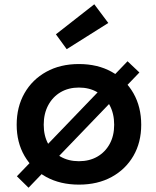

<svg xmlns="http://www.w3.org/2000/svg" viewBox="-20 -853 728 898"><path d="M576.5 -566.5 632 -514 113.5 25 59 -28.5ZM349.5 10.5Q262 10.5 196.5 -25.2Q131 -61 94.5 -124Q58 -187 58 -269.5Q58 -353 94.5 -417Q131 -481 196.5 -517.2Q262 -553.5 349 -553.5Q436.5 -553.5 502 -517.2Q567.5 -481 604 -417Q640.5 -353 640.5 -269.5Q640.5 -187 604 -124Q567.5 -61 502 -25.2Q436.5 10.5 349.5 10.5ZM349 -99Q398 -99 435 -120.2Q472 -141.5 493 -179.8Q514 -218 514 -269.5Q514 -321.5 493 -360.8Q472 -400 435 -421.8Q398 -443.5 349 -443.5Q300.5 -443.5 263.5 -421.8Q226.5 -400 205.5 -360.8Q184.5 -321.5 184.5 -269.5Q184.5 -218 205.5 -179.8Q226.5 -141.5 263.5 -120.2Q300.5 -99 349 -99ZM421 -833 486.5 -745.5 292 -623 241.5 -692.5Z"/></svg>

Font: Hepta Slab ExtraLight SemiBold
Style: Regular
Weight: 600
Version: Version 1.102